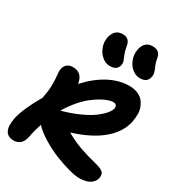

<svg xmlns="http://www.w3.org/2000/svg" viewBox="-240 -1210 1206 1319"><g transform="rotate(30 363.0 -550.5)"><path d="M610.8 -835Q576.7 -835 547.9 -859.1Q519 -883.3 505.9 -921.1Q492.7 -959 500 -997.1Q514.6 -1069.8 579.1 -1069.8Q607.9 -1069.8 625 -1056.6Q642.1 -1043.5 647 -1011.2Q650.9 -985.4 661.1 -961.9Q671.4 -938.5 677 -921.4Q682.6 -904.3 678.2 -883.8Q668.9 -835 610.8 -835ZM389.2 -804.2Q356 -804.2 327.1 -828.9Q298.3 -853.5 284.9 -891.4Q271.5 -929.2 278.8 -965.8Q294.9 -1039.1 359.9 -1039.1Q387.7 -1039.1 403.8 -1024.2Q419.9 -1009.3 424.8 -974.1Q428.7 -946.3 439 -922.4Q449.2 -898.4 454.8 -882.6Q460.4 -866.7 457 -850.1Q447.8 -804.2 389.2 -804.2ZM71.8 -30.8Q27.3 -30.8 9 -64.5Q-9.3 -98.1 3.9 -166Q21 -248 100.1 -384.8Q111.3 -439 112.8 -484.6Q114.3 -530.3 107.9 -588.9Q104 -625 122.3 -648.4Q140.6 -671.9 176.8 -671.9Q251 -671.9 264.2 -588.9Q334.5 -667.5 415.5 -710.7Q496.6 -753.9 576.2 -753.9Q613.3 -753.9 641.6 -742.7Q669.9 -731.4 686.5 -712.2Q703.1 -692.9 713.1 -667.2Q723.1 -641.6 722.9 -613Q722.7 -584.5 717.8 -554.2Q699.2 -462.9 616 -391.1Q532.7 -319.3 383.8 -272.9Q443.4 -238.3 504.6 -216.3Q565.9 -194.3 645 -174.8Q689 -164.1 704.3 -148.4Q719.7 -132.8 713.9 -103Q707.5 -71.8 677.5 -52Q647.5 -32.2 591.8 -32.2Q562 -32.2 509.5 -46.1Q457 -60.1 397.9 -83.5Q338.9 -106.9 279.3 -142.8Q219.7 -178.7 183.1 -217.8Q164.1 -161.1 154.8 -108.9Q146 -66.9 125.5 -48.8Q105 -30.8 71.8 -30.8ZM535.2 -602.1Q520.5 -602.1 498.3 -595Q476.1 -587.9 444.8 -570.1Q413.6 -552.2 381.6 -526.9Q349.6 -501.5 314.5 -460.2Q279.3 -418.9 250 -369.1Q326.7 -390.1 388.2 -418.2Q449.7 -446.3 485.8 -473.9Q522 -501.5 541.7 -525.6Q561.5 -549.8 564.9 -568.8Q569.8 -602.1 535.2 -602.1Z"/></g></svg>

Font: Shantell Sans Irregular Bouncy
Style: Bold Italic
Weight: 700
Italic angle: -11.31°
Designer: Stephen Nixon, Anya Danilova, Shantell Martin
Foundry: Arrow Type
Version: Version 1.006;[9816181b4]